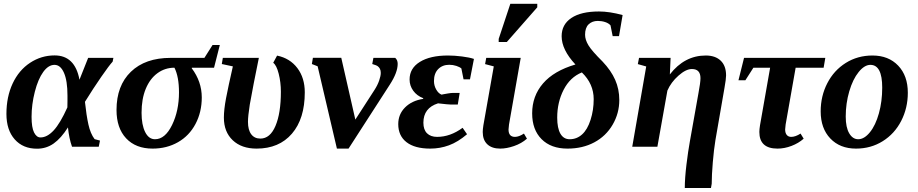

<svg xmlns="http://www.w3.org/2000/svg" viewBox="-20 -758 4745 992"><path d="M496.6 -31.7 490.2 0H352.1Q336.9 -42.5 331.1 -99.6Q295.4 -43.5 257.3 -16.6Q219.2 10.3 171.4 10.3Q98.6 10.3 55.9 -38.1Q13.2 -86.4 13.2 -169.4Q13.2 -257.8 45.4 -326.7Q77.6 -395.5 135.5 -433.6Q193.4 -471.7 262.2 -471.7Q367.2 -471.7 390.6 -346.2L435.5 -459H565.9L562 -439.5Q543.9 -419.9 503.2 -361.1Q462.4 -302.2 418.9 -231.9Q426.3 -162.1 436.8 -114.7Q447.3 -67.4 468.8 -39.1ZM328.6 -264.6Q328.6 -340.8 310.5 -381.8Q292.5 -422.9 261.7 -422.9Q230 -422.9 203.4 -386.2Q176.8 -349.6 159.9 -283.9Q143.1 -218.3 143.1 -154.3Q143.1 -99.1 156 -73.5Q168.9 -47.9 189 -47.9Q223.6 -47.9 257.3 -84.2Q291 -120.6 328.1 -203.1L328.6 -235.4Z M780.8 -38.6Q833 -38.6 868.9 -112.1Q904.8 -185.5 904.8 -280.8Q904.8 -361.3 881.3 -408.2Q832 -408.2 793.2 -379.6Q754.4 -351.1 732.9 -298.8Q711.4 -246.6 711.4 -175.3Q711.4 -112.8 730 -75.7Q748.5 -38.6 780.8 -38.6ZM971.2 -408.2 970.7 -405.3Q1022.5 -336.4 1022.5 -254.4Q1022.5 -178.7 990 -117.4Q957.5 -56.2 899.4 -23.2Q841.3 9.8 768.6 9.8Q681.6 9.8 631.8 -43.2Q582 -96.2 582 -189.9Q582 -315.4 656.2 -387.2Q730.5 -459 861.8 -459H1036.1L1078.1 -525.4H1115.7L1085.9 -408.2Z M1305.7 9.8Q1228 9.8 1182.4 -33.4Q1136.7 -76.7 1136.7 -150.4Q1136.7 -191.4 1147.9 -250.7Q1159.2 -310.1 1183.1 -415L1126 -427.2L1131.3 -459H1317.4Q1288.1 -316.9 1270.5 -217.3Q1261.2 -157.7 1261.2 -128.4Q1261.2 -86.4 1278.1 -64.2Q1294.9 -42 1325.2 -42Q1375.5 -42 1403.3 -107.4Q1431.2 -172.9 1431.2 -284.2Q1431.2 -333 1419.9 -377.2Q1408.7 -421.4 1391.6 -433.6L1411.6 -470.7Q1478 -457 1516.4 -406.2Q1554.7 -355.5 1554.7 -280.8Q1554.7 -144.5 1488.3 -67.4Q1421.9 9.8 1305.7 9.8Z M1743.2 -459.5 1815.9 -140.1 1915 -293.5Q1930.7 -317.9 1939 -341.8Q1947.3 -365.7 1947.3 -381.3Q1947.3 -394 1943.1 -402.1Q1939 -410.2 1932.1 -415.5Q1925.3 -420.9 1903.3 -427.2L1909.2 -459H2022Q2034.7 -447.8 2034.7 -428.2Q2034.7 -383.3 1994.1 -320.8L1780.8 9.8H1720.7L1621.1 -415.5L1591.3 -427.2L1596.7 -459.5Z M2294.4 -471.2Q2328.1 -471.2 2366.9 -466.3Q2405.8 -461.4 2428.7 -453.6L2408.2 -348.1H2375L2363.8 -404.3Q2355.5 -411.6 2337.9 -417.5Q2320.3 -423.3 2301.3 -423.3Q2266.1 -423.3 2244.1 -401.1Q2222.2 -378.9 2222.2 -339.4Q2222.2 -315.9 2233.6 -295.7Q2245.1 -275.4 2261.2 -269Q2266.1 -270 2272 -271.2Q2277.8 -272.5 2294.2 -275.1Q2310.5 -277.8 2318.4 -277.8H2355L2345.2 -217.8H2310.1Q2297.4 -217.8 2243.2 -224.1Q2167.5 -200.2 2167.5 -124Q2167.5 -87.9 2186.3 -69.3Q2205.1 -50.8 2238.3 -50.8Q2306.6 -50.8 2370.1 -97.7L2393.1 -64.5Q2346.2 -24.4 2299.8 -7.3Q2253.4 9.8 2203.1 9.8Q2123 9.8 2080.3 -23.4Q2037.6 -56.6 2037.6 -116.7Q2037.6 -167.5 2072.5 -202.6Q2107.4 -237.8 2166 -247.1L2167 -250.5Q2133.8 -263.2 2115 -289.3Q2096.2 -315.4 2096.2 -347.2Q2096.2 -405.3 2149.4 -438.2Q2202.6 -471.2 2294.4 -471.2Z M2564.5 9.8Q2521.5 9.8 2497.8 -12.5Q2474.1 -34.7 2474.1 -76.2Q2474.1 -89.4 2477.5 -110.8L2531.2 -415L2486.3 -426.8L2492.2 -459H2670.4L2609.9 -114.7L2607.4 -88.9Q2607.4 -50.8 2640.6 -50.8Q2661.1 -50.8 2687 -67.9L2702.6 -41.5Q2674.3 -16.6 2635.7 -3.4Q2597.2 9.8 2564.5 9.8ZM2556.6 -541V-557.1L2616.7 -738.3H2755.9V-720.2L2598.6 -541Z M2912.1 9.8Q2826.7 9.8 2778.1 -39.1Q2729.5 -87.9 2729.5 -172.4Q2729.5 -261.7 2785.6 -326.9Q2841.8 -392.1 2953.1 -424.8Q2881.8 -501 2881.8 -570.8Q2881.8 -631.3 2931.9 -665Q2981.9 -698.7 3074.7 -698.7Q3129.4 -698.7 3196.8 -680.2L3178.2 -571.3H3145.5L3134.3 -627Q3124.5 -638.2 3106.7 -644Q3088.9 -649.9 3068.8 -649.9Q3039.6 -649.9 3021.2 -632.3Q3002.9 -614.7 3002.9 -578.6Q3002.9 -552.7 3020.3 -523.9Q3037.6 -495.1 3093.3 -439.9Q3137.2 -393.6 3158.4 -345.5Q3179.7 -297.4 3179.7 -241.2Q3179.7 -172.9 3145.3 -113.8Q3110.8 -54.7 3050.5 -22.5Q2990.2 9.8 2912.1 9.8ZM2923.3 -38.6Q2960 -38.6 2987.5 -63.5Q3015.1 -88.4 3031.2 -138.7Q3047.4 -189 3047.4 -245.6Q3047.4 -324.7 2986.3 -383.8Q2925.3 -358.9 2892.1 -294.2Q2858.9 -229.5 2858.9 -150.4Q2858.9 -95.7 2875.5 -67.1Q2892.1 -38.6 2923.3 -38.6Z M3626.5 -471.2Q3675.8 -471.2 3703.6 -444.6Q3731.4 -418 3731.4 -368.2Q3731.4 -350.1 3723.1 -303.7L3676.3 -33.7Q3668.5 13.7 3662.8 80.6Q3657.2 147.5 3657.2 191.4L3653.3 213.4H3518.1Q3518.1 163.6 3526.6 93Q3535.2 22.5 3544.4 -27.8L3588.9 -277.8Q3599.1 -331.5 3599.1 -354Q3599.1 -401.4 3554.7 -401.4Q3523.9 -401.4 3485.4 -367.2Q3446.8 -333 3428.2 -290L3376.5 0H3246.6L3318.8 -414.6L3275.4 -426.8L3281.7 -459H3444.8L3440.9 -373.5Q3516.6 -471.2 3626.5 -471.2Z M3997.1 9.8Q3903.3 9.8 3903.3 -76.2Q3903.3 -89.4 3906.7 -110.8L3959 -408.2H3872.6L3831.1 -343.3H3795.4L3824.2 -459H4244.1L4235.4 -408.2H4090.8L4039.1 -114.7L4036.6 -89.4Q4036.6 -70.8 4044.9 -60.8Q4053.2 -50.8 4067.9 -50.8Q4089.8 -50.8 4116.2 -67.9L4132.3 -41.5Q4106 -18.1 4069.6 -4.2Q4033.2 9.8 3997.1 9.8Z M4538.1 -305.2Q4538.1 -422.9 4477.1 -422.9Q4446.3 -422.9 4416.3 -385.7Q4386.2 -348.6 4367.9 -286.1Q4349.6 -223.6 4349.6 -155.8Q4349.6 -99.6 4367.7 -69.1Q4385.7 -38.6 4414.1 -38.6Q4445.3 -38.6 4474.6 -74.7Q4503.9 -110.8 4521 -172.4Q4538.1 -233.9 4538.1 -305.2ZM4402.8 9.8Q4319.8 9.8 4270 -42.5Q4220.2 -94.7 4220.2 -182.6Q4220.2 -261.7 4254.4 -328.1Q4288.6 -394.5 4349.9 -432.9Q4411.1 -471.2 4487.8 -471.2Q4570.8 -471.2 4620.6 -418.9Q4670.4 -366.7 4670.4 -278.8Q4670.4 -199.7 4636.2 -133.3Q4602.1 -66.9 4540.8 -28.6Q4479.5 9.8 4402.8 9.8Z"/></svg>

Font: Tinos
Style: Bold Italic
Weight: 700
Italic angle: -16.333°
Designer: Steve Matteson
Foundry: Monotype Imaging Inc.
Version: Version 1.23